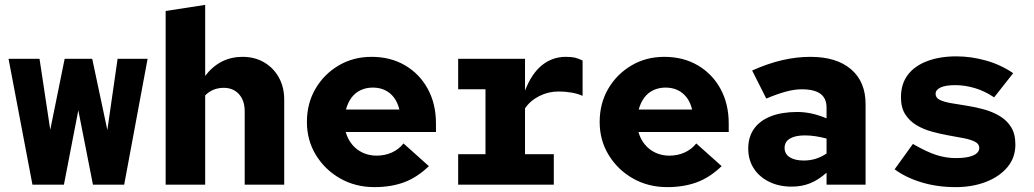

<svg xmlns="http://www.w3.org/2000/svg" viewBox="-20 -757 4240 787"><path d="M113 0 15 -516H142L186 -225L245 -516H358L420 -224L462 -516H585L489 0H361L301 -305L242 0Z M659 0V-712L821 -737V-446Q881 -524 974 -524Q1024 -524 1062.5 -501.5Q1101 -479 1123 -439.5Q1145 -400 1145 -348V0H983V-301Q983 -345 959.5 -371Q936 -397 897 -397Q875 -397 856 -389.5Q837 -382 821 -366V0Z M1515 10Q1437 10 1374.5 -25.5Q1312 -61 1275 -121.5Q1238 -182 1238 -257Q1238 -333 1273 -393Q1308 -453 1368 -488.5Q1428 -524 1503 -524Q1581 -524 1640.5 -489Q1700 -454 1733.5 -392.5Q1767 -331 1767 -251V-216H1397Q1405 -187 1423 -165Q1441 -143 1467 -131Q1493 -119 1523 -119Q1558 -119 1586.5 -132Q1615 -145 1634 -169L1738 -76Q1689 -29 1635.5 -9.5Q1582 10 1515 10ZM1398 -308H1617Q1610 -337 1595 -357Q1580 -377 1558 -387.5Q1536 -398 1508 -398Q1481 -398 1458.5 -387.5Q1436 -377 1421 -357Q1406 -337 1398 -308Z M1858 0V-125H1970V-391H1858V-516H2132V-386Q2160 -457 2202.5 -490.5Q2245 -524 2299 -524Q2322 -524 2335.5 -521Q2349 -518 2368 -509V-364Q2349 -373 2322.5 -377.5Q2296 -382 2270 -382Q2228 -382 2191 -363.5Q2154 -345 2132 -313V-125H2250V0Z M2715 10Q2637 10 2574.5 -25.5Q2512 -61 2475 -121.5Q2438 -182 2438 -257Q2438 -333 2473 -393Q2508 -453 2568 -488.5Q2628 -524 2703 -524Q2781 -524 2840.5 -489Q2900 -454 2933.5 -392.5Q2967 -331 2967 -251V-216H2597Q2605 -187 2623 -165Q2641 -143 2667 -131Q2693 -119 2723 -119Q2758 -119 2786.5 -132Q2815 -145 2834 -169L2938 -76Q2889 -29 2835.5 -9.5Q2782 10 2715 10ZM2598 -308H2817Q2810 -337 2795 -357Q2780 -377 2758 -387.5Q2736 -398 2708 -398Q2681 -398 2658.5 -387.5Q2636 -377 2621 -357Q2606 -337 2598 -308Z M3225 8Q3173 8 3132.5 -12Q3092 -32 3069.5 -67Q3047 -102 3047 -148Q3047 -196 3071 -229.5Q3095 -263 3140 -280.5Q3185 -298 3248 -298Q3276 -298 3305 -292Q3334 -286 3368 -272V-316Q3368 -354 3343 -372.5Q3318 -391 3266 -391Q3237 -391 3201.5 -381.5Q3166 -372 3121 -353L3063 -468Q3128 -497 3186.5 -510.5Q3245 -524 3302 -524Q3409 -524 3468.5 -473Q3528 -422 3528 -330V0H3368V-49Q3334 -19 3300 -5.5Q3266 8 3225 8ZM3196 -151Q3196 -126 3217 -112.5Q3238 -99 3275 -99Q3301 -99 3324.5 -106.5Q3348 -114 3368 -128V-189Q3346 -195 3323.5 -198.5Q3301 -202 3279 -202Q3240 -202 3218 -189Q3196 -176 3196 -151Z M3897 10Q3822 10 3757.5 -9.5Q3693 -29 3647 -63L3722 -167Q3779 -134 3818.5 -121.5Q3858 -109 3898 -109Q3945 -109 3969.5 -120Q3994 -131 3994 -151Q3994 -167 3976.5 -176Q3959 -185 3930.5 -190.5Q3902 -196 3868 -202Q3834 -208 3799.5 -217.5Q3765 -227 3736.5 -244Q3708 -261 3690.5 -288.5Q3673 -316 3673 -358Q3673 -413 3701 -450Q3729 -487 3780.5 -506.5Q3832 -526 3900 -526Q3960 -526 4021 -509Q4082 -492 4133 -457L4055 -358Q4016 -384 3975.5 -396Q3935 -408 3896 -408Q3856 -408 3835.5 -398.5Q3815 -389 3815 -372Q3815 -356 3832.5 -347.5Q3850 -339 3879.5 -334Q3909 -329 3944 -323.5Q3979 -318 4013.5 -308.5Q4048 -299 4077.5 -281.5Q4107 -264 4124.5 -236Q4142 -208 4142 -164Q4142 -111 4109.5 -72Q4077 -33 4021.5 -11.5Q3966 10 3897 10Z"/></svg>

Font: Red Hat Mono
Style: Regular
Weight: 300
Monospace: yes
Designer: Pentagram, MCKL
Foundry: Pentagram, MCKL
Version: Version 1.023